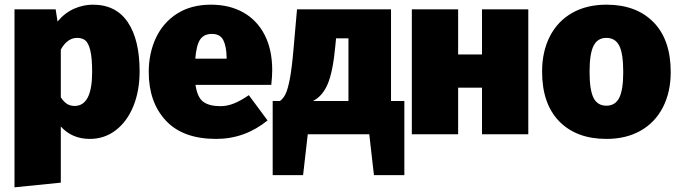

<svg xmlns="http://www.w3.org/2000/svg" viewBox="-20 -574 2905 821"><path d="M577 -269Q577 -186 550.5 -120.5Q524 -55 475.5 -17.5Q427 20 364 20Q288 20 240 -33V207L42 227V-534H218L226 -482Q258 -520 297.5 -537Q337 -554 377 -554Q476 -554 526.5 -479Q577 -404 577 -269ZM374 -266Q374 -327 366 -359Q358 -391 344.5 -401.5Q331 -412 310 -412Q268 -412 240 -362V-158Q253 -138 267 -129.5Q281 -121 299 -121Q374 -121 374 -266Z M1140 -211H816Q824 -157 849.5 -138.5Q875 -120 923 -120Q951 -120 980 -131.5Q1009 -143 1044 -167L1124 -59Q1027 20 904 20Q762 20 689 -58.5Q616 -137 616 -266Q616 -346 646.5 -411.5Q677 -477 737 -515.5Q797 -554 882 -554Q961 -554 1020 -521Q1079 -488 1111.5 -425Q1144 -362 1144 -274Q1144 -249 1140 -211ZM949 -330Q948 -377 934.5 -403Q921 -429 886 -429Q853 -429 836.5 -406Q820 -383 815 -323H949Z M1709 -142V175H1579L1559 0H1296L1276 175H1146V-142H1177Q1192 -153 1201.5 -173Q1211 -193 1219.5 -237.5Q1228 -282 1235 -363L1250 -534H1652V-142ZM1470 -410H1417L1414 -379Q1404 -270 1382 -216.5Q1360 -163 1318 -142H1470Z M2041 0V-199H1939V0H1741V-534H1939V-341H2041V-534H2239V0Z M2848 -266Q2848 -180 2814.5 -115Q2781 -50 2719 -15Q2657 20 2573 20Q2445 20 2371.5 -55Q2298 -130 2298 -268Q2298 -354 2331.5 -419Q2365 -484 2427 -519Q2489 -554 2573 -554Q2701 -554 2774.5 -479Q2848 -404 2848 -266ZM2501 -268Q2501 -189 2518 -155.5Q2535 -122 2573 -122Q2611 -122 2628 -156Q2645 -190 2645 -266Q2645 -345 2628 -378.5Q2611 -412 2573 -412Q2535 -412 2518 -378Q2501 -344 2501 -268Z"/></svg>

Font: Fira Sans Black
Style: Regular
Weight: 900
Designer: Carrois Corporate & Edenspiekermann AG
Foundry: Carrois Corporate GbR & Edenspiekermann AG
Version: Version 4.203